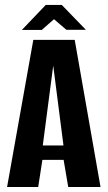

<svg xmlns="http://www.w3.org/2000/svg" viewBox="-20 -751 432 771"><path d="M8.4 0 113.8 -591H280L383.7 0H254L235.5 -108.9H150.2L133.4 0ZM151.8 -166.8H234.9L193.7 -487.6ZM67.7 -630.7 163.6 -731.1H228.2L324.8 -631.4H246.5L196.8 -673.9L147.7 -630.7Z"/></svg>

Font: Alumni Sans Thin
Style: Regular
Weight: 100
Designer: Robert E. Leuschke
Foundry: Robert E. Leuschke
Version: Version 1.018